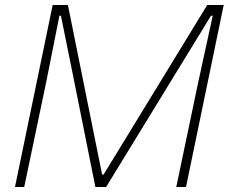

<svg xmlns="http://www.w3.org/2000/svg" viewBox="-20 -749 916 769"><path d="M40 0 191 -729H252L351 -238L389 -50H395L513 -243L810 -729H876L725 0H686L774 -420L832 -686H825L686 -459L405 0H362L272 -449L224 -686H218L165 -420L77 0Z"/></svg>

Font: Mona Sans ExtraLight
Style: Italic
Weight: 200
Italic angle: -11.6951°
Designer: Deni Anggara
Foundry: GitHub
Version: Version 2.000